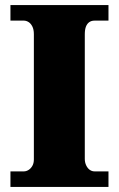

<svg xmlns="http://www.w3.org/2000/svg" viewBox="-20 -734 466 754"><path d="M21 0V-61H74Q83 -61 92 -66.5Q101 -72 107 -82.5Q113 -93 113 -108V-600Q113 -618 107 -630Q101 -642 92 -647.5Q83 -653 74 -653H21V-714H406V-653H351Q339 -653 330.5 -647Q322 -641 317.5 -629.5Q313 -618 313 -599V-110Q313 -96 318.5 -84.5Q324 -73 332.5 -67Q341 -61 351 -61H406V0Z"/></svg>

Font: Noto Serif Khmer Black
Style: Regular
Weight: 900
Version: Version 2.003